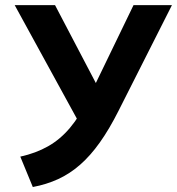

<svg xmlns="http://www.w3.org/2000/svg" viewBox="-20 -720 694 752"><path d="M108.5 12.5 59.5 -106.5Q120.5 -120 168.2 -147Q216 -174 254.2 -219.5Q292.5 -265 325.5 -333L503 -700H653.5L444 -285.5Q408 -214 371 -162Q334 -110 293.8 -74.8Q253.5 -39.5 207.8 -18.5Q162 2.5 108.5 12.5ZM305 -211.5 37.5 -700H195.5L392.5 -324Z"/></svg>

Font: Geologica Cursive Medium
Style: Regular
Weight: 500
Designer: Sindre Bremnes, Frode Helland
Foundry: Monokrom Skriftforlag AS
Version: Version 1.010;gftools[0.9.28]